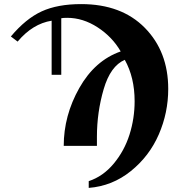

<svg xmlns="http://www.w3.org/2000/svg" viewBox="-20 -712 879 937"><path d="M66 -509 33 -534Q106 -621 183.5 -656.5Q261 -692 376 -692Q573 -692 687 -576Q801 -460 801 -278Q801 -162 755 -56Q709 50 618.5 123Q528 196 413 205V172Q483 149 535 86.5Q587 24 612 -55Q637 -134 637 -218Q637 -334 589 -420Q519 -390 486 -277Q453 -164 453 -45V0H291Q291 -148 367 -282.5Q443 -417 569 -461Q528 -532 456.5 -578.5Q385 -625 308 -625Q288 -625 279 -623V-347H232V-611Q139 -596 66 -509Z"/></svg>

Font: STIX MathJax Main
Style: Bold
Weight: 700
Designer: MicroPress Inc., with final additions and corrections provided by Coen Hoffman, Elsevier (retired)
Version: Version 1.1.1